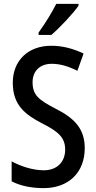

<svg xmlns="http://www.w3.org/2000/svg" viewBox="-20 -960 496 990"><path d="M385 -931V-940H270C248 -896 214 -841 179 -792V-780H245C289 -818 359 -892 385 -931ZM417 -196C417 -294 366 -350 266 -400C180 -445 148 -469 148 -536C148 -592 184 -631 247 -631C289 -631 331 -619 379 -595L411 -684C360 -708 305 -724 246 -724C125 -725 45 -647 46 -532C46 -416 113 -368 195 -325C280 -282 316 -252 316 -188C316 -129 278 -82 206 -82C151 -82 90 -101 40 -128V-25C86 -1 144 10 205 10C333 10 417 -70 417 -196Z"/></svg>

Font: Noto Sans Kannada Condensed Medium
Style: Regular
Weight: 500
Width: 3
Designer: Jelle Bosma - Monotype Design Team
Foundry: Monotype Imaging Inc.
Version: Version 2.005